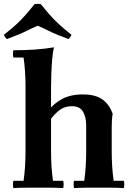

<svg xmlns="http://www.w3.org/2000/svg" viewBox="-42 -956 677 978"><path d="M280 -35Q284 -17 280 2Q246 0 213 0Q180 0 153 0Q126 0 93.5 0Q61 0 26 2Q22 -17 26 -35H78Q83 -69 85.5 -107Q88 -145 88 -190V-510Q88 -599 78 -663H26Q22 -682 26 -700Q84 -700 135 -703.5Q186 -707 233 -715Q227 -693 224 -656Q221 -619 219.5 -579.5Q218 -540 218 -510V-190Q218 -145 220.5 -107Q223 -69 228 -35ZM335 2Q331 -17 335 -35H387Q392 -69 394.5 -107Q397 -145 397 -190V-318Q397 -359 381 -387Q365 -415 324 -415Q289 -415 264.5 -397.5Q240 -380 217 -350L207 -395Q229 -426 272 -450.5Q315 -475 381 -475Q443 -475 479 -450Q515 -425 532 -376Q529 -361 528 -341Q527 -321 527 -306V-190Q527 -145 529.5 -107Q532 -69 537 -35H589Q593 -17 589 2Q555 0 522 0Q489 0 462 0Q435 0 402.5 0Q370 0 335 2ZM307 -757Q275 -769 250.5 -779Q226 -789 203 -800.5Q180 -812 150 -825Q120 -812 97 -800.5Q74 -789 49.5 -779Q25 -769 -7 -757Q-18 -767 -22 -779Q17 -809 42.5 -833Q68 -857 89 -881Q110 -905 134 -935Q150 -938 166 -935Q190 -905 211 -881Q232 -857 258 -833Q284 -809 322 -779Q318 -767 307 -757Z"/></svg>

Font: Poltawski Nowy
Style: Bold
Weight: 700
Designer: Adam Pótawski, Mateusz Machalski, Borys Kosmynka, Ania Wieluska
Foundry: Capitalics.wtf
Version: Version 1.001;gftools[0.9.25]